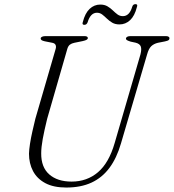

<svg xmlns="http://www.w3.org/2000/svg" viewBox="-20 -870 818 904"><path d="M520 -197 641.5 -614.5Q647.5 -638.5 642.8 -651.2Q638 -664 618.5 -669L595 -674Q584 -677.5 578.5 -680.5Q573 -683.5 573 -688Q573 -693.5 578.8 -696.8Q584.5 -700 595 -700H761Q769 -700 773.5 -697.2Q778 -694.5 778 -690.5Q778 -684.5 774.2 -681.2Q770.5 -678 756.5 -675L723.5 -668.5Q704.5 -664 692.2 -652.5Q680 -641 672.5 -613.5L549.5 -194.5Q529.5 -125.5 495.2 -79.5Q461 -33.5 410.8 -10.2Q360.5 13 292 13Q232 13 193.2 -7.8Q154.5 -28.5 135.5 -64.5Q116.5 -100.5 116.5 -146.5Q117 -165 121.2 -192.8Q125.5 -220.5 132.5 -251.5Q139.5 -282.5 146.5 -311L242 -639.5Q245.5 -650.5 241.5 -658.8Q237.5 -667 224 -669L191 -675.5Q180 -678 175.8 -681Q171.5 -684 171.5 -689.5Q172 -694 178 -697Q184 -700 195.5 -700H377Q393.5 -700 393.5 -691Q393.5 -686 388 -682.8Q382.5 -679.5 369 -676.5L330 -668.5Q317.5 -666 309.2 -659.8Q301 -653.5 297 -640L202 -310.5Q188.5 -255.5 181.2 -215.8Q174 -176 174 -148Q173.5 -82.5 212 -48.8Q250.5 -15 317 -15Q389.5 -15 441.2 -59Q493 -103 520 -197ZM542.5 -755Q522.5 -755 508.5 -763.2Q494.5 -771.5 483.5 -782.2Q472.5 -793 461.5 -801.5Q450.5 -810 436.5 -810Q406 -810 392.5 -765Q388 -753 377 -753Q365 -753 370 -766.5Q380.5 -808 402 -828.2Q423.5 -848.5 452 -848.5Q472 -848.5 486 -840.2Q500 -832 511 -821.2Q522 -810.5 533 -802.2Q544 -794 558.5 -794Q589.5 -794 602.5 -838Q606 -850.5 618 -850.5Q630 -850.5 624.5 -836.5Q614 -795 592.5 -775Q571 -755 542.5 -755Z"/></svg>

Font: Fraunces ExtraLight
Style: Italic
Weight: 250
Italic angle: -16°
Version: Version 1.000;[b76b70a41]